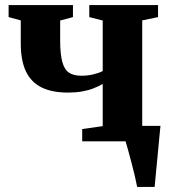

<svg xmlns="http://www.w3.org/2000/svg" viewBox="-20 -558 672 758"><path d="M521.5 180Q518.5 163.5 512.5 137.8Q506.5 112 499.2 84.5Q492 57 485.5 33.8Q479 10.5 475.5 -1L445.5 -61H613.5Q612 -45.5 609.5 -20.8Q607 4 604.5 33Q602 62 599 90.5Q596 119 594 142.5Q592 166 590.5 180ZM304.5 0V-48.5L385.5 -60V-226.5Q369 -217 348.5 -209Q328 -201 303.2 -196.8Q278.5 -192.5 248.5 -192.5Q186.5 -192.5 145 -212.5Q103.5 -232.5 82.8 -275.2Q62 -318 62 -386V-477.5L14 -490.5V-538H268V-490.5L217.5 -477V-399.5Q217.5 -345 225.8 -314.2Q234 -283.5 252.2 -271.2Q270.5 -259 301.5 -259Q327 -259 350 -264.8Q373 -270.5 385.5 -277.5V-477L332.5 -490.5V-538H604V-490.5L541.5 -477.5V-60L604.5 -48.5V0Z"/></svg>

Font: Merriweather 60pt ExtraBold
Style: Regular
Weight: 800
Version: Version 2.100